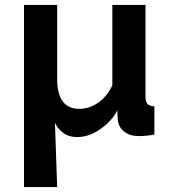

<svg xmlns="http://www.w3.org/2000/svg" viewBox="-20 -544 704 776"><path d="M77 -524H211V-225Q211 -104 301 -104Q340 -104 376 -128.5Q412 -153 434 -199V-524H568V-154Q568 -133 576 -124Q584 -115 604 -114V0Q570 6 541 6Q505 6 482 -12Q459 -30 456 -60L454 -98Q435 -58 388 -24Q341 10 292 10Q257 10 233.5 -8.5Q210 -27 202 -49L211 212H77Z"/></svg>

Font: Raleway-v4020
Style: Bold
Weight: 700
Designer: Matt McInerney, Pablo Impallari, Rodrigo Fuenzalida
Foundry: Matt McInerney, Pablo Impallari, Rodrigo Fuenzalida
Version: Version 4.020;PS 004.020;hotconv 1.0.88;makeotf.lib2.5.64775